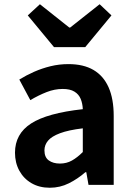

<svg xmlns="http://www.w3.org/2000/svg" viewBox="-20 -878 631 912"><path d="M216.4 13.8Q166.9 13.8 129.6 -7.9Q92.4 -29.5 71.8 -67.2Q51.2 -105 51.2 -152.6Q51.2 -242.2 127.9 -291.6Q204.7 -341 373.3 -359.4Q372.2 -386.8 363.1 -408.6Q354 -430.4 333.4 -442.9Q312.8 -455.5 278.1 -455.5Q239.3 -455.5 201.3 -440.5Q163.3 -425.6 124 -402.4L71.7 -500.1Q105.1 -520.7 142.2 -537.1Q179.3 -553.4 220.3 -563.5Q261.3 -573.5 305.1 -573.5Q376.4 -573.5 424 -545.7Q471.6 -517.8 495.9 -463Q520.1 -408.3 520.1 -327V0H400.4L389.9 -59.9H385.4Q349.3 -28.4 307 -7.3Q264.8 13.8 216.4 13.8ZM264.7 -101.1Q296.1 -101.1 321.6 -115.4Q347.1 -129.7 373.3 -155.8V-268.4Q305.4 -260.3 265.2 -245.2Q225 -230.1 208.1 -209.7Q191.1 -189.3 191.1 -163.8Q191.1 -130.8 211.7 -116Q232.3 -101.1 264.7 -101.1ZM236.5 -654.2 111.9 -804.8 169.6 -857.9 309.2 -747.1H313.2L453.3 -857.9L509.4 -804.8L384.9 -654.2Z"/></svg>

Font: Noto Sans TC Thin
Style: Regular
Weight: 100
Designer: Ryoko NISHIZUKA 西塚涼子 (kana, bopomofo & ideographs); Paul D. Hunt (Latin, Greek & Cyrillic); Sandoll Communications 산돌커뮤니
Foundry: Adobe
Version: Version 2.004-H2;hotconv 1.0.118;makeotfexe 2.5.65603